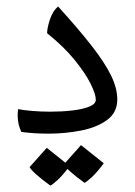

<svg xmlns="http://www.w3.org/2000/svg" viewBox="-20 -411 414 589"><path d="M128.9 -1Q84 -1 45.4 -6.3Q34.2 -29.8 34.2 -57.1Q34.2 -66.9 35.6 -76.2Q52.7 -72.8 79.6 -70.6Q106.4 -68.4 135.3 -68.4Q169.4 -68.4 201.2 -72Q232.9 -75.7 253.4 -83.7Q273.9 -91.8 273.9 -105Q273.9 -121.6 258.1 -153.8Q242.2 -186 209.2 -226.8Q176.3 -267.6 124.5 -309.1Q124.5 -324.7 133.1 -351.1Q141.6 -377.4 158.2 -391.1Q221.7 -321.3 261.7 -269.8Q301.8 -218.3 320.8 -179.2Q339.8 -140.1 339.8 -106Q339.8 -65.4 307.9 -42.5Q275.9 -19.5 227.5 -10.3Q179.2 -1 128.9 -1ZM239.3 149.9Q213.4 131.3 196 115.7Q178.7 100.1 175.8 93.3L228.5 34.2L298.3 89.8Q278.3 117.2 261.5 132.6Q244.6 147.9 239.3 149.9ZM134.3 158.2Q108.4 139.6 91.3 124.3Q74.2 108.9 70.8 101.6L123.5 42.5L193.4 98.6Q173.3 126 156.5 141.4Q139.6 156.7 134.3 158.2Z"/></svg>

Font: Harmattan
Style: Regular
Weight: 400
Designer: George W. Nuss III and SIL International
Foundry: SIL International
Version: Version 4.000